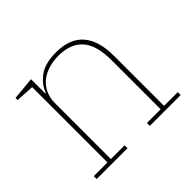

<svg xmlns="http://www.w3.org/2000/svg" viewBox="-125 -679 840 840"><g transform="rotate(-45 295.0 -259.0)"><path d="M40 -18H125V-484L40 -489V-502L146 -512V-423H149Q162 -461 199.5 -489.5Q237 -518 306 -518Q475 -518 475 -326V-18H560V0H369V-18H454V-322Q454 -415 415.5 -457.5Q377 -500 302 -500Q271 -500 242.5 -491.5Q214 -483 192.5 -466Q171 -449 158.5 -423Q146 -397 146 -363V-18H231V0H40Z"/></g></svg>

Font: IBM Plex Serif Thin
Style: Regular
Weight: 100
Designer: Mike Abbink, Paul van der Laan, Pieter van Rosmalen
Foundry: Bold Monday
Version: Version 3.001